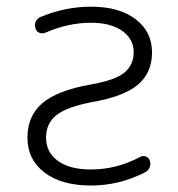

<svg xmlns="http://www.w3.org/2000/svg" viewBox="-20 -576 540 584"><path d="M260.7 -265.6Q183.6 -251 151.9 -226.1Q120.1 -201.2 120.1 -157.2Q120.1 -113.3 155.8 -86.9Q191.4 -60.5 256.8 -60.5Q334 -60.5 406.2 -98.6Q414.1 -103.5 423.3 -100.1Q432.6 -96.7 435.5 -87.9Q439.5 -77.1 435.1 -66.9Q430.7 -56.6 420.9 -51.8Q342.8 -11.7 256.8 -11.7Q167 -11.7 115.2 -51.3Q63.5 -90.8 63.5 -157.2Q63.5 -223.6 108.9 -262.2Q154.3 -300.8 252.9 -318.4Q332 -332 359.4 -356Q386.7 -379.9 386.7 -417Q386.7 -457 352.1 -481.9Q317.4 -506.8 256.8 -506.8Q187.5 -506.8 118.2 -476.6Q108.4 -472.7 99.1 -476.6Q89.8 -480.5 87.9 -490.2Q84 -501 88.9 -510.7Q93.8 -520.5 103.5 -524.4Q178.7 -555.7 256.8 -555.7Q342.8 -555.7 392.6 -517.6Q442.4 -479.5 442.4 -417Q442.4 -354.5 399.4 -318.4Q356.4 -282.2 260.7 -265.6Z"/></svg>

Font: Rounded Mgen+ 2m light
Style: Regular
Weight: 200
Designer: [Source Han Sans]
Ryoko NISHIZUKA  (kana & ideographs); Paul D. Hunt (Latin, Greek & Cyrillic); Wenlong ZHANG  (bopomofo
Version: Version 1.059.20150602